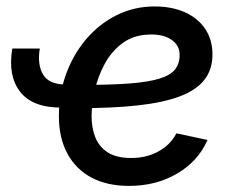

<svg xmlns="http://www.w3.org/2000/svg" viewBox="-20 -577 745 608"><path d="M173.8 -236.3Q82 -236.3 43.2 -287.1Q4.4 -337.9 19 -423.3H106Q97.7 -373 116.2 -341.3Q134.8 -309.6 187 -309.6ZM388.7 11.7Q319.3 11.7 269.8 -14.6Q220.2 -41 193.4 -90.6Q166.5 -140.1 166.5 -209.5Q166.5 -280.3 189.5 -343Q212.4 -405.8 253.7 -453.9Q294.9 -502 350.1 -529.3Q405.3 -556.6 469.7 -556.6Q524.4 -556.6 565.7 -538.1Q606.9 -519.5 629.9 -485.4Q652.8 -451.2 652.8 -404.3Q652.8 -356.9 627.2 -324.2Q601.6 -291.5 549.1 -271.7Q496.6 -252 416.3 -243.2Q335.9 -234.4 227.1 -234.4L240.2 -308.1Q331.1 -308.1 390.9 -312.7Q450.7 -317.4 485.4 -328.1Q520 -338.9 534.4 -357.2Q548.8 -375.5 548.8 -403.3Q548.8 -432.6 524.4 -450.2Q500 -467.8 459 -467.8Q406.2 -467.8 370.1 -441.9Q334 -416 312 -375.5Q290 -335 280 -290.5Q270 -246.1 270 -209Q270 -171.9 282 -141.8Q293.9 -111.8 321.5 -94.2Q349.1 -76.7 395.5 -76.7Q444.3 -76.7 482.2 -97.7Q520 -118.7 538.6 -154.8L637.2 -133.8Q607.9 -66.9 541.3 -27.6Q474.6 11.7 388.7 11.7Z"/></svg>

Font: Inter Medium
Style: Italic
Weight: 500
Italic angle: -9.3988°
Designer: Rasmus Andersson
Foundry: rsms
Version: Version 4.001;git-66647c0bb